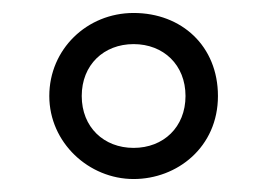

<svg xmlns="http://www.w3.org/2000/svg" viewBox="-20 -736 412 296"><path d="M56 -588C56 -516 117 -460 186 -460C253 -460 316 -509 316 -588C316 -665 260 -716 186 -716C114 -716 56 -660 56 -588ZM106 -588C106 -636 140 -668 186 -668C232 -668 266 -636 266 -588C266 -540 232 -508 186 -508C140 -508 106 -540 106 -588Z"/></svg>

Font: Space Text Light
Style: Regular
Weight: 300
Designer: Florian Karsten (Space Text), Colophon Foundry (Space Mono)
Foundry: Florian Karsten
Version: Version 1.003;PS 001.003;hotconv 1.0.88;makeotf.lib2.5.64775